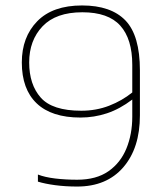

<svg xmlns="http://www.w3.org/2000/svg" viewBox="-20 -674 593 704"><path d="M263 10Q220 10 182.5 5Q145 0 119 -8V-34Q145 -24 182.5 -19.5Q220 -15 263 -15Q333 -15 377.5 -46Q422 -77 443.5 -129.5Q465 -182 465 -246V-309Q419 -274 372 -258.5Q325 -243 275 -243Q169 -243 114.5 -295Q60 -347 60 -445Q60 -538 116.5 -596Q173 -654 281 -654Q387 -654 440 -599Q493 -544 493 -416V-251Q493 -131 432 -60.5Q371 10 263 10ZM278 -268Q333 -268 380.5 -286.5Q428 -305 465 -335V-436Q465 -531 421 -580Q377 -629 282 -629Q185 -629 136 -577.5Q87 -526 87 -445Q87 -364 129.5 -316Q172 -268 278 -268Z"/></svg>

Font: Kanit Thin
Style: Regular
Weight: 250
Designer: Katatrad Team
Foundry: CadsonDemak
Version: Version 2.000; ttfautohint (v1.8.3)